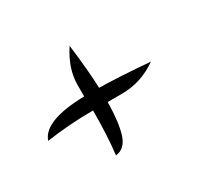

<svg xmlns="http://www.w3.org/2000/svg" viewBox="-88 -470 619 590"><g transform="rotate(-30 221.0 -174.5)"><path d="M171 7Q179 -58 179 -148Q96 -148 13 -136Q33 -196 177 -199V-240Q177 -297 216 -356Q228 -260 230 -199Q300 -198 408 -189Q350 -148 282 -148H231Q230 -77 217.5 -37Q205 3 171 7Z"/></g></svg>

Font: Dancing Script
Style: Bold
Weight: 700
Designer: Pablo Impallari
Foundry: Pablo Impallari. www.impallari.com Igino Marini. www.ikern.com
Version: Version 1.002